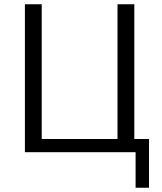

<svg xmlns="http://www.w3.org/2000/svg" viewBox="-20 -715 760 902"><path d="M97 0V-695H176V-62H532V-695H611V-62H680V167H617V0Z"/></svg>

Font: Coval
Style: ExtraLight
Weight: 250
Foundry: Context Ltd
Version: Version 001.000